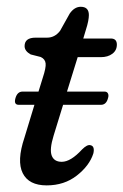

<svg xmlns="http://www.w3.org/2000/svg" viewBox="-20 -538 364 566"><path d="M25.5 -248.5Q31 -268 46.5 -268H93.5L106 -308.5Q116 -338.5 114.5 -351.2Q113 -364 100 -370L70.5 -377.5Q52.5 -387.5 52.5 -402Q52.5 -427 85 -427H119Q141.5 -427 157 -447L185.5 -498Q199.5 -518 218 -518Q242 -518 242 -493.5Q242 -486.5 240 -475.8Q238 -465 233 -449.5L225.5 -424.5H306.5Q324.5 -424.5 324.5 -406.5Q324.5 -389.5 311.2 -379.5Q298 -369.5 277 -369.5H209L177.5 -268H288Q295.5 -268 298.2 -262.5Q301 -257 298.5 -249Q293.5 -229 277.5 -229H166L138 -138Q125.5 -97.5 132.5 -79.2Q139.5 -61 162 -61Q188.5 -61 222 -97.5Q237 -112.5 246.5 -110Q254 -108.5 255.8 -101.5Q257.5 -94.5 255 -85Q243.5 -49.5 206.5 -20.5Q169.5 8.5 117.5 8.5Q65 8.5 47 -27.5Q29 -63.5 52 -132L81.5 -229H35.5Q20 -229 25.5 -248.5Z"/></svg>

Font: Fraunces 144pt SuperSoft
Style: Italic
Weight: 400
Italic angle: -16°
Version: Version 1.000;[b76b70a41]